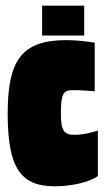

<svg xmlns="http://www.w3.org/2000/svg" viewBox="-20 -645 369 675"><path d="M128 -520H276V-625H128ZM324 -26V-186C309 -181 275 -171 241 -171C205 -171 194 -186 194 -246C194 -315 203 -328 234 -328C270 -328 292 -326 313 -324V-495C295 -498 251 -504 215 -504C58 -504 7 -436 7 -246C7 -57 51 10 173 10C240 10 303 -9 324 -26Z"/></svg>

Font: Blinker Headline
Style: Regular
Weight: 900
Width: 4
Designer: Juergen Huber
Foundry: supertype
Version: Version 1.015;PS 1.15;hotconv 1.0.88;makeotf.lib2.5.647800